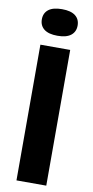

<svg xmlns="http://www.w3.org/2000/svg" viewBox="-103 -990 502 1031"><g transform="rotate(10 148.0 -474.0)"><path d="M66.5 0V-740H229V0ZM148 -803Q99.5 -803 75 -822.2Q50.5 -841.5 50.5 -875.5Q50.5 -910 75 -929Q99.5 -948 148 -948Q196.5 -948 221 -929Q245.5 -910 245.5 -875.5Q245.5 -841.5 221 -822.2Q196.5 -803 148 -803Z"/></g></svg>

Font: Encode Sans SC
Style: Bold
Weight: 700
Version: Version 3.002